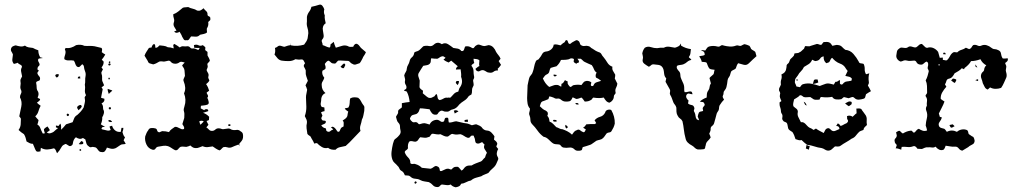

<svg xmlns="http://www.w3.org/2000/svg" viewBox="-20 -644 4336 817"><path d="M304 -452Q313 -454 322 -453.5Q331 -453 339 -449Q350 -448 361 -448.5Q372 -449 383 -447Q391 -445 397.5 -443.5Q404 -442 412 -440Q415 -436 414.5 -431.5Q414 -427 413 -422Q417 -419 420.5 -416.5Q424 -414 428 -412Q425 -406 421 -400.5Q417 -395 413 -390Q415 -388 417 -386Q419 -384 421 -382Q422 -369 412 -357Q416 -351 418 -349Q416 -344 413 -339.5Q410 -335 412 -330Q415 -322 414.5 -314.5Q414 -307 415 -300Q417 -295 419 -290.5Q421 -286 423 -281Q420 -278 417 -276Q414 -274 412 -272Q414 -269 416 -266.5Q418 -264 416 -259Q414 -252 413 -244Q412 -236 410 -228Q413 -227 416.5 -226Q420 -225 424 -224Q427 -211 412 -204Q417 -198 418 -192Q419 -186 419 -179Q424 -171 422 -162Q420 -153 415 -145Q416 -130 409 -115Q413 -112 417.5 -109.5Q422 -107 427 -105Q423 -104 418.5 -103.5Q414 -103 412 -98Q412 -94 415 -93.5Q418 -93 422 -92Q429 -90 436.5 -88.5Q444 -87 451 -91Q449 -95 448.5 -98Q448 -101 446 -105Q448 -107 451.5 -107.5Q455 -108 457 -109Q460 -97 470 -89Q480 -81 494 -83Q495 -88 495.5 -92Q496 -96 497 -100H505Q505 -95 504 -91Q503 -87 501 -82Q503 -76 505 -70Q507 -64 512 -60Q510 -57 509 -53.5Q508 -50 506 -47Q508 -44 510.5 -40Q513 -36 515 -32Q509 -30 502.5 -30Q496 -30 491 -26Q483 -21 477 -16.5Q471 -12 463 -11Q456 -10 449 -12Q442 -14 435 -16Q432 -8 427 -1.5Q422 5 412 3Q406 3 402.5 0Q399 -3 396 -7.5Q393 -12 389.5 -15Q386 -18 380 -18Q375 -20 369 -18Q363 -16 358 -21Q350 -26 347.5 -34.5Q345 -43 343 -51Q340 -53 337.5 -54Q335 -55 333 -57Q325 -52 317.5 -53.5Q310 -55 303 -60Q297 -55 294 -48.5Q291 -42 290 -34Q290 -28 283.5 -24Q277 -20 271 -25Q267 -27 263 -30Q259 -33 254 -29Q246 -26 242 -18.5Q238 -11 233 -4Q231 -1 228 2Q225 5 223 8Q220 3 218 -3Q216 -9 210 -13Q196 -9 182 -8Q168 -7 154 -15Q153 -12 153 -8Q153 -4 152 0Q147 1 142.5 1.5Q138 2 134 -1Q129 -9 126.5 -16.5Q124 -24 120 -32Q112 -32 106 -35Q100 -38 93 -42Q91 -50 89 -57.5Q87 -65 82 -73Q69 -81 59 -91Q67 -102 68 -114.5Q69 -127 69 -139Q67 -142 65.5 -144.5Q64 -147 62 -149Q66 -169 70.5 -190Q75 -211 65 -230Q65 -238 69 -245Q73 -252 70 -260Q65 -269 67 -279Q69 -289 67 -299Q66 -304 69 -309Q72 -314 74 -319Q72 -329 70 -339Q68 -349 73 -358Q74 -362 72 -364.5Q70 -367 67 -368.5Q64 -370 60.5 -372Q57 -374 56 -377Q51 -375 47 -374Q43 -373 39 -372Q31 -382 32.5 -392Q34 -402 35 -412Q33 -418 29 -424Q25 -430 27 -437Q29 -444 35 -447Q41 -450 47 -451Q56 -448 66.5 -446.5Q77 -445 86 -450Q93 -444 102 -442.5Q111 -441 120 -440Q125 -437 131 -434.5Q137 -432 143 -430Q143 -415 150 -402Q152 -399 155.5 -399Q159 -399 162 -397Q158 -396 153.5 -396Q149 -396 144 -394Q141 -390 142 -386Q143 -382 145.5 -378Q148 -374 148.5 -370Q149 -366 145 -363Q140 -359 139.5 -352Q139 -345 146 -344Q144 -341 141.5 -338.5Q139 -336 139 -332Q141 -325 146.5 -319.5Q152 -314 150 -306Q150 -303 147.5 -301.5Q145 -300 141.5 -299Q138 -298 135.5 -296Q133 -294 134 -290Q136 -281 136 -271.5Q136 -262 142 -254Q147 -243 140 -229Q142 -226 147 -224.5Q152 -223 150 -218Q146 -214 143 -211.5Q140 -209 137 -207Q144 -200 153 -194Q147 -183 143.5 -170.5Q140 -158 130 -149Q134 -144 137 -140.5Q140 -137 144 -133Q143 -128 142 -123.5Q141 -119 139 -114Q148 -109 151.5 -99Q155 -89 160 -80Q161 -75 165 -76Q169 -77 171 -77Q170 -81 168.5 -85Q167 -89 167 -94Q170 -98 173.5 -100.5Q177 -103 182 -106Q185 -101 187.5 -98Q190 -95 192 -90Q189 -87 186 -85Q183 -83 179 -81Q186 -75 194 -77Q202 -79 208 -83Q213 -88 217.5 -91.5Q222 -95 227 -99L218 -102V-110Q220 -109 223 -109Q226 -109 229 -108Q233 -114 237 -118Q240 -112 240 -105.5Q240 -99 240 -92Q251 -102 261 -115Q268 -117 275 -119.5Q282 -122 289 -124Q292 -133 296 -141.5Q300 -150 309 -155Q317 -162 324 -170Q331 -178 336 -187Q338 -197 340.5 -206Q343 -215 341 -224Q339 -229 341.5 -232.5Q344 -236 346 -239Q340 -250 341.5 -261.5Q343 -273 341 -284Q343 -293 342.5 -301.5Q342 -310 344 -320Q346 -331 342 -340.5Q338 -350 337 -361Q337 -364 334.5 -366.5Q332 -369 330 -371Q325 -366 320 -361Q315 -356 307 -361Q302 -366 300 -373.5Q298 -381 294 -386Q284 -388 273.5 -387Q263 -386 254 -392Q253 -397 254.5 -402Q256 -407 257.5 -412.5Q259 -418 259 -423Q259 -428 256 -433Q257 -434 259 -440Q271 -438 282.5 -441.5Q294 -445 304 -452ZM444 -382Q451 -385 449 -377Q445 -375 443.5 -376.5Q442 -378 444 -382ZM442 -372Q444 -376 448.5 -373.5Q453 -371 449 -367Q447 -364 443 -366Q439 -368 442 -372ZM215 -322Q216 -327 220.5 -328Q225 -329 230 -328Q231 -317 221 -314Q216 -319 215 -322ZM312 -317Q314 -318 316.5 -318Q319 -318 321 -319Q321 -317 321 -314.5Q321 -312 322 -310H311Q311 -312 311.5 -314Q312 -316 312 -317ZM442 -313Q449 -315 447 -307Q439 -304 442 -313ZM438 -266Q443 -264 448 -262.5Q453 -261 458 -259Q455 -255 451 -252Q447 -249 443 -244Q441 -249 439.5 -254.5Q438 -260 438 -266ZM309 -190Q313 -195 319.5 -197Q326 -199 328 -191Q326 -186 322 -182Q318 -178 314 -175Q312 -179 309.5 -182.5Q307 -186 309 -190ZM445 -187Q448 -190 451 -186.5Q454 -183 450 -179Q446 -177 443.5 -181Q441 -185 445 -187ZM265 -159Q268 -162 272 -158.5Q276 -155 272 -152Q269 -148 265.5 -151.5Q262 -155 265 -159ZM440 -130Q445 -135 450 -132.5Q455 -130 457 -125Q445 -123 440 -130ZM315 -31Q321 -39 326 -44Q328 -43 330 -42Q332 -41 334 -40V-32Q325 -28 315 -31ZM319 -9Q327 -11 325 -3Q316 0 319 -9Z M758 -611Q763 -613 769.5 -613Q776 -613 781 -614Q790 -609 800 -607Q810 -605 819 -599Q827 -597 833.5 -600Q840 -603 846 -609Q851 -602 857 -597Q863 -592 863 -584Q862 -577 869 -574.5Q876 -572 875 -564Q876 -559 872 -556Q868 -553 866 -550Q868 -537 863 -528Q859 -523 860 -517.5Q861 -512 861 -506Q855 -501 847 -499.5Q839 -498 831 -496Q824 -488 814 -488Q804 -488 793 -489Q789 -484 785 -477.5Q781 -471 773 -473Q765 -471 761.5 -477Q758 -483 755 -488Q753 -494 750 -499Q747 -504 744 -509Q739 -505 732.5 -504.5Q726 -504 721 -510Q727 -512 731 -514Q727 -521 722 -529Q717 -537 719 -546Q723 -556 720 -565Q717 -574 717 -583Q730 -588 739 -595.5Q748 -603 758 -611ZM625 -442Q626 -448 630 -453Q634 -458 639 -455Q641 -451 641 -441Q647 -440 651 -443.5Q655 -447 659 -451Q667 -450 676.5 -449Q686 -448 694 -443Q706 -443 719 -438Q719 -443 717.5 -448.5Q716 -454 722 -457Q735 -450 745 -442Q752 -448 760 -447Q768 -446 776 -447Q784 -448 789 -442Q794 -436 802 -438Q808 -438 813.5 -435.5Q819 -433 824 -431L830 -440Q824 -440 817.5 -440Q811 -440 806 -441Q806 -444 806 -447Q806 -450 805 -452Q816 -456 824.5 -451.5Q833 -447 843 -452Q845 -450 848.5 -447.5Q852 -445 854 -442Q854 -439 853.5 -436.5Q853 -434 853 -431Q855 -429 858 -427Q861 -425 863 -423V-408Q866 -403 869 -397Q872 -391 873 -386Q871 -381 866 -377Q861 -373 863 -367Q865 -361 863 -356Q861 -351 859 -346Q861 -340 865 -333.5Q869 -327 867 -320Q865 -315 867 -310.5Q869 -306 871 -302Q869 -297 865 -293Q861 -289 857 -286Q862 -279 865 -272Q868 -265 870 -258Q868 -256 864.5 -254Q861 -252 859 -249Q862 -244 864.5 -238.5Q867 -233 862 -228Q866 -221 868 -210.5Q870 -200 860 -198Q854 -196 847.5 -195.5Q841 -195 835 -194Q835 -192 834.5 -189Q834 -186 834 -183Q838 -181 841.5 -179Q845 -177 849 -175Q852 -180 859.5 -179.5Q867 -179 866 -171Q860 -169 855 -167.5Q850 -166 844 -164Q859 -159 870 -147Q870 -144 869.5 -140Q869 -136 869 -133Q867 -132 864 -131Q861 -130 859 -129Q861 -124 863 -120.5Q865 -117 867 -113Q865 -110 862.5 -107.5Q860 -105 858 -102Q864 -98 869 -92.5Q874 -87 882 -87Q890 -87 896 -92.5Q902 -98 910 -98Q917 -98 922.5 -95.5Q928 -93 935 -95Q943 -96 950 -97Q957 -98 964 -93Q974 -89 985 -91Q996 -93 1004 -85Q1012 -81 1013.5 -73.5Q1015 -66 1014 -58Q1013 -50 1008 -44Q1003 -38 998 -32Q998 -30 998.5 -27.5Q999 -25 999 -23Q997 -25 995 -29Q978 -23 965 -17Q956 -14 947.5 -17Q939 -20 931 -18Q926 -15 922.5 -10.5Q919 -6 914 -4Q906 -7 899 -11.5Q892 -16 885 -21Q874 -19 863.5 -18Q853 -17 842 -22Q835 -20 827.5 -16.5Q820 -13 811 -14Q805 -14 799.5 -17.5Q794 -21 790 -25Q786 -23 782 -21.5Q778 -20 773 -19Q766 -19 760.5 -20Q755 -21 748 -19Q743 -16 738 -9.5Q733 -3 725 -5Q717 -9 710 -14Q703 -19 695 -22Q685 -25 675 -23.5Q665 -22 654 -20Q646 -19 642 -12Q638 -5 629 -7Q611 -12 603 -29.5Q595 -47 598 -64Q603 -80 611 -90Q614 -98 623 -99Q632 -100 639 -98Q647 -97 648.5 -89.5Q650 -82 658 -81Q666 -85 670 -86Q678 -86 685 -85Q692 -84 699 -82Q704 -90 710.5 -94.5Q717 -99 724 -104Q729 -105 734 -103Q739 -101 743.5 -98.5Q748 -96 752.5 -94.5Q757 -93 763 -95Q765 -101 762 -106Q759 -111 756 -116Q758 -123 760 -129Q762 -135 764 -142Q764 -149 764.5 -156Q765 -163 763 -169Q761 -175 762 -180.5Q763 -186 765 -192Q774 -219 763 -247Q769 -259 768 -272Q767 -285 762 -297Q759 -304 762 -309.5Q765 -315 767 -321Q766 -327 766 -333.5Q766 -340 765 -345Q764 -352 760.5 -356.5Q757 -361 755 -366Q758 -369 760.5 -372Q763 -375 766 -378Q760 -380 753.5 -381Q747 -382 741 -377Q733 -372 722.5 -373Q712 -374 706 -382Q701 -387 695.5 -385.5Q690 -384 684 -383Q678 -381 671.5 -382.5Q665 -384 658 -382Q651 -378 645.5 -375Q640 -372 632 -370Q625 -372 618 -374Q611 -376 609 -384Q603 -395 595 -407Q598 -416 603 -423.5Q608 -431 613 -439Q615 -441 618 -441Q621 -441 625 -442ZM828 -128Q830 -119 833 -113L847 -127Q840 -133 828 -128ZM952 -114Q954 -116 958 -115Q962 -114 961 -111Q959 -106 953.5 -108.5Q948 -111 952 -114Z M1305 -615Q1313 -617 1322 -619Q1331 -621 1339 -624Q1347 -626 1352.5 -618.5Q1358 -611 1360 -604Q1358 -598 1358.5 -591Q1359 -584 1362 -579Q1361 -570 1362.5 -561.5Q1364 -553 1366 -545Q1358 -540 1355 -531.5Q1352 -523 1354 -515Q1355 -506 1357 -495.5Q1359 -485 1352 -477Q1347 -472 1350 -465Q1353 -458 1353 -452Q1360 -450 1366 -447Q1372 -444 1380 -442Q1385 -441 1385.5 -446.5Q1386 -452 1387 -456Q1391 -458 1394 -461Q1397 -464 1400 -466Q1402 -459 1404 -453Q1406 -447 1409 -441Q1421 -444 1434 -448.5Q1447 -453 1460 -448Q1465 -444 1471.5 -444.5Q1478 -445 1483 -445Q1485 -451 1489.5 -455Q1494 -459 1500 -457Q1507 -453 1511 -446.5Q1515 -440 1522 -435Q1526 -432 1529.5 -428.5Q1533 -425 1537 -422Q1534 -414 1529.5 -408Q1525 -402 1522 -394Q1519 -389 1516.5 -384Q1514 -379 1510 -375Q1502 -373 1495 -370Q1488 -367 1480 -372Q1474 -374 1469 -380Q1464 -386 1457 -385Q1447 -385 1437.5 -386Q1428 -387 1419 -386Q1414 -382 1410.5 -377Q1407 -372 1399 -374Q1392 -374 1387.5 -379Q1383 -384 1377 -386Q1372 -384 1368.5 -380Q1365 -376 1362 -372Q1364 -367 1365 -362Q1366 -357 1365 -352Q1363 -349 1359 -347Q1355 -345 1352 -343Q1348 -328 1360 -313Q1357 -304 1352.5 -297Q1348 -290 1349 -281Q1349 -261 1365 -248Q1357 -245 1352.5 -238.5Q1348 -232 1347 -224Q1347 -215 1345 -206Q1343 -197 1349 -189Q1351 -188 1354 -188Q1357 -188 1360 -187Q1361 -182 1361 -171Q1353 -170 1346 -166Q1348 -162 1352 -152Q1350 -148 1348 -144Q1346 -140 1349 -136Q1351 -131 1356.5 -131Q1362 -131 1366 -129Q1368 -120 1360.5 -117Q1353 -114 1347 -111Q1353 -100 1366 -98Q1368 -94 1368 -90.5Q1368 -87 1372 -85Q1380 -81 1385.5 -86Q1391 -91 1398 -93Q1396 -96 1393.5 -98Q1391 -100 1388 -102Q1394 -106 1398 -104Q1402 -102 1405.5 -98.5Q1409 -95 1412 -90Q1415 -85 1418 -83Q1424 -83 1425.5 -87Q1427 -91 1429 -95Q1431 -100 1434.5 -102Q1438 -104 1442 -106Q1442 -113 1442.5 -119.5Q1443 -126 1438 -131Q1444 -135 1449.5 -139Q1455 -143 1458 -150Q1459 -155 1459.5 -159.5Q1460 -164 1462 -169Q1458 -172 1453.5 -175Q1449 -178 1447 -183Q1451 -184 1455.5 -184.5Q1460 -185 1463 -187Q1468 -196 1468 -206Q1468 -216 1470 -225Q1478 -230 1487 -230Q1496 -230 1504 -228Q1512 -222 1516 -213.5Q1520 -205 1526 -197Q1531 -192 1530.5 -185.5Q1530 -179 1530 -172Q1528 -164 1526.5 -154Q1525 -144 1520 -135Q1518 -123 1514 -111Q1510 -99 1514 -87Q1498 -71 1483 -54.5Q1468 -38 1451 -23Q1440 -20 1428 -18Q1416 -16 1408 -7Q1388 -5 1376 -15Q1362 -11 1349.5 -18.5Q1337 -26 1329 -35Q1323 -35 1317 -33Q1315 -39 1311.5 -45Q1308 -51 1305 -56Q1303 -63 1297.5 -66Q1292 -69 1288 -74Q1286 -86 1284.5 -98Q1283 -110 1286 -121Q1287 -129 1284 -135.5Q1281 -142 1277 -150Q1284 -170 1283.5 -190Q1283 -210 1282 -230Q1282 -238 1284 -246Q1286 -254 1287 -262Q1286 -267 1284 -271.5Q1282 -276 1280 -281Q1282 -286 1285 -290.5Q1288 -295 1290 -300Q1287 -310 1283.5 -319Q1280 -328 1281 -339Q1282 -345 1278.5 -350.5Q1275 -356 1273 -361Q1272 -366 1274 -369Q1276 -372 1278 -375Q1275 -380 1272 -386Q1269 -392 1261 -391Q1255 -390 1249 -390.5Q1243 -391 1237 -392Q1224 -384 1208.5 -384Q1193 -384 1179 -386Q1168 -388 1161 -396Q1154 -404 1148 -412Q1153 -424 1150 -440Q1157 -442 1162 -446.5Q1167 -451 1175 -449Q1179 -448 1183 -446.5Q1187 -445 1191 -445Q1196 -447 1202.5 -449Q1209 -451 1217 -452Q1216 -455 1216 -461Q1218 -453 1218 -451Q1232 -448 1246 -449Q1260 -450 1274 -454Q1279 -461 1283 -467Q1287 -473 1289 -481Q1290 -486 1290.5 -492Q1291 -498 1292 -503Q1292 -515 1288 -527Q1284 -539 1286 -552V-572Q1288 -584 1295.5 -594Q1303 -604 1305 -615ZM1429 -360Q1433 -364 1436 -367.5Q1439 -371 1444 -374Q1451 -371 1448.5 -365Q1446 -359 1443 -354Q1438 -353 1434.5 -355.5Q1431 -358 1429 -360Z M1806 -448Q1818 -446 1826.5 -454.5Q1835 -463 1847 -462Q1851 -461 1854 -459.5Q1857 -458 1860 -456Q1874 -464 1886.5 -456Q1899 -448 1909 -440Q1919 -439 1928 -437Q1937 -435 1943 -427Q1952 -425 1954.5 -433Q1957 -441 1959 -446Q1973 -450 1987 -441Q1994 -436 1998 -442.5Q2002 -449 2007 -451Q2014 -456 2021 -453.5Q2028 -451 2034 -449Q2041 -447 2047 -449Q2053 -451 2059 -452Q2071 -451 2079 -442.5Q2087 -434 2091 -423Q2096 -415 2101.5 -408.5Q2107 -402 2110 -394Q2108 -392 2106 -389Q2104 -386 2102 -384Q2107 -377 2112 -368Q2109 -364 2105.5 -359.5Q2102 -355 2098 -352Q2098 -350 2098.5 -348Q2099 -346 2099 -344Q2088 -345 2080.5 -339Q2073 -333 2062 -335Q2055 -335 2049.5 -339Q2044 -343 2038 -345Q2030 -347 2022 -342Q2014 -337 2006 -345Q2005 -346 2004.5 -348Q2004 -350 2003 -351Q2007 -354 2011 -357.5Q2015 -361 2020 -363Q2018 -369 2019 -375Q2020 -381 2020 -387Q2015 -392 2008 -392.5Q2001 -393 1995 -394Q1995 -385 1998 -376Q1993 -373 1988.5 -369Q1984 -365 1989 -360Q1995 -351 1995 -340.5Q1995 -330 1997 -320Q1999 -314 1995.5 -308Q1992 -302 1994 -296Q1995 -291 1995.5 -285Q1996 -279 1992 -274Q1988 -267 1988.5 -258.5Q1989 -250 1986 -242Q1983 -240 1979 -238Q1975 -236 1973 -233Q1966 -222 1954.5 -215Q1943 -208 1934 -199Q1929 -192 1922.5 -186.5Q1916 -181 1908 -179Q1900 -178 1894 -173Q1888 -168 1879 -169Q1873 -168 1866 -171.5Q1859 -175 1853 -171Q1847 -168 1844 -162Q1841 -156 1835 -156Q1824 -155 1817.5 -163Q1811 -171 1808 -179Q1797 -180 1787.5 -181.5Q1778 -183 1767 -183Q1765 -176 1762 -169.5Q1759 -163 1752 -159Q1745 -157 1737.5 -155Q1730 -153 1727 -145Q1723 -141 1725.5 -136Q1728 -131 1732 -128Q1737 -122 1745 -124Q1753 -126 1759 -119Q1762 -114 1767.5 -116Q1773 -118 1778 -119Q1786 -121 1793 -118.5Q1800 -116 1808 -114Q1813 -125 1822.5 -130Q1832 -135 1843 -134Q1849 -132 1854 -128Q1859 -124 1866 -126Q1869 -127 1870 -129.5Q1871 -132 1871.5 -135Q1872 -138 1873.5 -140.5Q1875 -143 1879 -143Q1888 -145 1888 -136.5Q1888 -128 1890 -123Q1898 -122 1905.5 -124.5Q1913 -127 1921 -128Q1932 -126 1943 -123Q1954 -120 1965 -119Q1971 -118 1977 -115.5Q1983 -113 1988 -111Q1993 -112 1997.5 -113.5Q2002 -115 2007 -115Q2015 -112 2022 -108.5Q2029 -105 2034 -97Q2042 -89 2052.5 -88.5Q2063 -88 2071 -80Q2078 -73 2084 -64Q2083 -60 2083 -57Q2083 -54 2082 -50Q2085 -47 2089 -44Q2093 -41 2095 -36Q2097 -32 2095 -28.5Q2093 -25 2092 -20Q2096 -16 2100 -10Q2095 -2 2094 7Q2093 16 2098 24Q2102 31 2099 36.5Q2096 42 2094 48Q2089 62 2077.5 71.5Q2066 81 2058 92Q2050 96 2042.5 98.5Q2035 101 2028 106Q2017 109 2005 112.5Q1993 116 1984 124Q1973 126 1963 131.5Q1953 137 1942 138Q1939 146 1932.5 149Q1926 152 1919 153Q1905 150 1898 141Q1889 145 1879.5 143.5Q1870 142 1860 141Q1855 143 1851.5 147.5Q1848 152 1841 152Q1829 152 1822 144Q1815 136 1805 131Q1796 129 1786.5 128Q1777 127 1768 122Q1759 117 1747 116.5Q1735 116 1727 108Q1722 103 1715.5 103Q1709 103 1703 102Q1701 97 1698 92Q1695 87 1690 84Q1682 80 1679.5 73Q1677 66 1671 61Q1666 55 1659.5 49.5Q1653 44 1650 36Q1644 20 1646 2.5Q1648 -15 1652 -32Q1654 -38 1656 -44.5Q1658 -51 1665 -55Q1673 -61 1680 -70Q1687 -79 1684 -90Q1682 -98 1682 -106.5Q1682 -115 1675 -122Q1670 -127 1668.5 -134Q1667 -141 1665 -147Q1667 -151 1668.5 -153.5Q1670 -156 1672 -159Q1675 -163 1674 -168Q1673 -173 1677 -177Q1680 -179 1683 -181.5Q1686 -184 1690 -187V-205Q1698 -207 1706.5 -208Q1715 -209 1723 -210Q1721 -235 1711 -254Q1708 -256 1704.5 -256.5Q1701 -257 1699 -259Q1701 -262 1704.5 -263.5Q1708 -265 1709 -268Q1711 -276 1706.5 -283Q1702 -290 1703 -298Q1705 -304 1703 -310.5Q1701 -317 1700 -323Q1702 -331 1706.5 -337.5Q1711 -344 1711 -352Q1712 -361 1716.5 -368Q1721 -375 1723 -384Q1725 -394 1732.5 -400Q1740 -406 1742 -416Q1742 -421 1745.5 -422.5Q1749 -424 1752 -425Q1761 -427 1768 -434Q1775 -441 1781 -447Q1793 -451 1806 -448ZM1841 -394Q1834 -394 1828 -394.5Q1822 -395 1815 -396Q1813 -390 1813 -383.5Q1813 -377 1808 -372Q1802 -367 1795.5 -366.5Q1789 -366 1781 -364Q1776 -356 1771 -348.5Q1766 -341 1761 -332Q1758 -324 1761 -316.5Q1764 -309 1766 -301Q1766 -293 1765.5 -287Q1765 -281 1765 -273Q1767 -268 1771 -264.5Q1775 -261 1780 -258Q1780 -255 1779.5 -252.5Q1779 -250 1779 -247Q1784 -243 1788 -239.5Q1792 -236 1797 -232Q1809 -222 1824 -232Q1829 -233 1831 -237.5Q1833 -242 1838 -244Q1841 -238 1842 -229.5Q1843 -221 1851 -218Q1860 -220 1868 -225Q1876 -230 1886 -228Q1889 -230 1892.5 -228.5Q1896 -227 1899 -231Q1905 -238 1912 -245Q1919 -252 1930 -254Q1932 -259 1933 -263.5Q1934 -268 1937 -272Q1952 -292 1942 -317Q1943 -325 1942 -333Q1941 -341 1940 -349Q1935 -349 1930 -348.5Q1925 -348 1920 -348Q1920 -356 1928 -362Q1921 -368 1914 -374Q1907 -380 1900 -386Q1897 -384 1894.5 -382Q1892 -380 1889 -378Q1884 -380 1878 -383Q1872 -386 1867 -391Q1869 -392 1871.5 -394Q1874 -396 1876 -398Q1873 -400 1869 -403Q1865 -406 1860 -404Q1855 -403 1850.5 -399.5Q1846 -396 1841 -394ZM1804 -61Q1795 -57 1786 -58Q1777 -59 1768 -60Q1763 -55 1759.5 -49Q1756 -43 1748 -41Q1742 -41 1735 -43Q1728 -45 1722 -42Q1714 -32 1716 -13Q1714 -8 1708.5 -5Q1703 -2 1702 3Q1706 16 1716.5 26Q1727 36 1726 50Q1730 55 1737.5 53.5Q1745 52 1750 55Q1764 59 1775 70Q1785 71 1793.5 72Q1802 73 1812 74Q1819 72 1823.5 68Q1828 64 1835 62Q1844 64 1848 69Q1850 72 1850.5 75.5Q1851 79 1852 83Q1856 85 1859.5 83.5Q1863 82 1867 80Q1872 78 1877 75.5Q1882 73 1889 74Q1893 76 1897.5 77Q1902 78 1905 73Q1913 65 1921 66Q1929 64 1934 70.5Q1939 77 1944 82Q1950 79 1953.5 73.5Q1957 68 1963 64Q1968 61 1974.5 60.5Q1981 60 1987 60Q1995 55 2004 51.5Q2013 48 2021 45Q2029 43 2033.5 37Q2038 31 2044 26Q2047 14 2052 6Q2047 -2 2042 -10Q2037 -18 2042 -29Q2038 -31 2035.5 -35.5Q2033 -40 2028 -38Q2014 -29 2005 -36Q2002 -41 2001.5 -47Q2001 -53 1999 -58Q1997 -60 1996.5 -64Q1996 -68 1991 -67Q1985 -68 1981 -62Q1977 -56 1969 -58Q1961 -61 1954 -66Q1947 -71 1939 -73Q1932 -72 1925 -71.5Q1918 -71 1910 -73Q1903 -76 1897 -71Q1891 -66 1886 -63Q1877 -62 1869.5 -65.5Q1862 -69 1854 -73Q1846 -71 1838 -72.5Q1830 -74 1822 -75Q1818 -75 1816 -73Q1814 -71 1812.5 -68.5Q1811 -66 1809 -63.5Q1807 -61 1804 -61ZM1921 -297Q1923 -300 1926 -299.5Q1929 -299 1933 -299Q1933 -289 1927 -282Q1925 -285 1921.5 -288.5Q1918 -292 1921 -297ZM1911 -173Q1922 -178 1931 -170Q1926 -168 1922.5 -165.5Q1919 -163 1915 -161Q1914 -165 1913 -167.5Q1912 -170 1911 -173ZM1956 -131Q1959 -134 1963 -134.5Q1967 -135 1971 -135V-125Q1967 -126 1961.5 -125.5Q1956 -125 1956 -131ZM1746 129Q1749 126 1752 130Q1755 134 1750 136Q1747 140 1744.5 135.5Q1742 131 1746 129Z M2381 -463Q2384 -466 2386 -470.5Q2388 -475 2394 -472Q2396 -469 2397 -465Q2398 -461 2401 -458Q2406 -456 2409.5 -459.5Q2413 -463 2417 -465Q2423 -468 2429 -471.5Q2435 -475 2441 -470Q2446 -467 2447.5 -460Q2449 -453 2454 -451Q2461 -447 2468.5 -448.5Q2476 -450 2483 -448Q2489 -447 2492.5 -443Q2496 -439 2501 -437Q2508 -432 2514 -428.5Q2520 -425 2528 -422Q2536 -420 2539.5 -413Q2543 -406 2548 -401Q2557 -390 2564.5 -377.5Q2572 -365 2586 -360Q2584 -349 2589 -341.5Q2594 -334 2598 -326Q2598 -322 2597.5 -318.5Q2597 -315 2596 -310Q2598 -305 2601.5 -299Q2605 -293 2607 -288Q2606 -279 2601.5 -270.5Q2597 -262 2599 -253Q2601 -247 2596.5 -243Q2592 -239 2592 -233Q2592 -225 2586.5 -217.5Q2581 -210 2573 -207Q2564 -209 2558.5 -215.5Q2553 -222 2549 -229Q2532 -225 2510 -228Q2505 -230 2502 -226.5Q2499 -223 2497 -220Q2484 -211 2468 -212Q2465 -216 2462 -220.5Q2459 -225 2454 -229Q2449 -227 2443 -225Q2437 -223 2432 -223Q2428 -225 2424.5 -226.5Q2421 -228 2417 -230Q2414 -225 2411.5 -220Q2409 -215 2403 -213Q2393 -211 2384 -212Q2375 -213 2367 -220Q2360 -226 2352 -224.5Q2344 -223 2337 -228Q2328 -232 2318 -234Q2316 -231 2315.5 -228Q2315 -225 2313 -222Q2306 -219 2299.5 -216.5Q2293 -214 2287 -212Q2282 -209 2280.5 -203Q2279 -197 2277 -192Q2283 -186 2289 -181Q2295 -176 2303 -173Q2316 -165 2309 -151Q2314 -146 2316 -139.5Q2318 -133 2318 -127Q2328 -123 2334 -116.5Q2340 -110 2347 -103Q2354 -101 2360 -97.5Q2366 -94 2374 -94Q2385 -90 2395.5 -84.5Q2406 -79 2414 -71Q2418 -77 2422.5 -82.5Q2427 -88 2434 -90Q2442 -95 2448 -90Q2454 -85 2461 -82Q2466 -80 2468.5 -84.5Q2471 -89 2473 -93Q2466 -97 2461 -101Q2466 -103 2469 -107Q2472 -111 2475 -115Q2483 -116 2492 -116Q2501 -116 2511 -116Q2513 -118 2517 -120Q2515 -124 2513.5 -126.5Q2512 -129 2510 -132Q2519 -143 2533.5 -147Q2548 -151 2555 -165Q2557 -174 2565.5 -176.5Q2574 -179 2581 -176Q2597 -148 2596 -118Q2594 -109 2590.5 -101.5Q2587 -94 2582 -86Q2579 -81 2572.5 -80.5Q2566 -80 2561 -76Q2556 -69 2551.5 -62.5Q2547 -56 2540 -52Q2533 -49 2525 -47.5Q2517 -46 2512 -41Q2507 -38 2502 -34Q2497 -30 2492 -28Q2484 -25 2475.5 -22.5Q2467 -20 2460 -18Q2458 -15 2457.5 -10.5Q2457 -6 2453 -4Q2446 -2 2438 -2.5Q2430 -3 2425 -8Q2415 -18 2402.5 -16Q2390 -14 2378 -16Q2373 -17 2369.5 -20.5Q2366 -24 2363 -28Q2357 -30 2350.5 -30Q2344 -30 2337 -32Q2331 -35 2326 -39.5Q2321 -44 2316 -49Q2311 -54 2305.5 -57.5Q2300 -61 2293 -62Q2278 -73 2267.5 -88Q2257 -103 2244 -116Q2237 -124 2237 -133.5Q2237 -143 2234 -151Q2230 -159 2232.5 -166.5Q2235 -174 2235 -182Q2227 -191 2225 -203Q2223 -215 2223 -227Q2224 -241 2224 -254Q2224 -267 2225 -281Q2227 -289 2228 -295.5Q2229 -302 2231 -309Q2233 -318 2239 -324Q2245 -330 2247 -338Q2251 -349 2253 -360.5Q2255 -372 2260 -383Q2262 -388 2267.5 -389.5Q2273 -391 2275 -396Q2282 -404 2287 -414Q2292 -424 2305 -425Q2316 -426 2325.5 -434Q2335 -442 2336 -454Q2344 -456 2350.5 -454.5Q2357 -453 2365 -451Q2369 -454 2372.5 -457.5Q2376 -461 2381 -463ZM2401 -392Q2393 -390 2384.5 -389.5Q2376 -389 2367 -389Q2361 -374 2348 -362Q2341 -360 2335 -358.5Q2329 -357 2323 -355Q2319 -348 2317.5 -340Q2316 -332 2308 -328Q2302 -326 2298 -321Q2294 -316 2290 -310Q2295 -299 2301 -290.5Q2307 -282 2317 -274Q2326 -277 2335 -280.5Q2344 -284 2355 -282Q2358 -280 2361.5 -278.5Q2365 -277 2368 -275Q2369 -278 2369 -287Q2375 -289 2378 -293.5Q2381 -298 2384 -303Q2387 -301 2390.5 -299.5Q2394 -298 2396 -297Q2394 -290 2397.5 -284.5Q2401 -279 2406 -274Q2411 -274 2414.5 -278Q2418 -282 2423 -282Q2440 -285 2454 -282Q2458 -287 2460.5 -290.5Q2463 -294 2467 -297Q2481 -304 2496 -294Q2496 -290 2494.5 -285.5Q2493 -281 2497 -278Q2505 -276 2507 -284Q2511 -292 2520.5 -294.5Q2530 -297 2538 -300Q2526 -310 2516 -314Q2512 -325 2519 -335Q2511 -340 2507.5 -349.5Q2504 -359 2498 -367Q2491 -370 2484 -373Q2477 -376 2469 -380Q2464 -382 2460 -386.5Q2456 -391 2451 -394H2437Q2439 -392 2440.5 -389Q2442 -386 2444 -384Q2443 -382 2442.5 -380Q2442 -378 2441 -376Q2432 -378 2433 -371Q2431 -374 2426 -376.5Q2421 -379 2421 -384Q2422 -386 2422 -388.5Q2422 -391 2422 -393Q2411 -399 2401 -392ZM2336 -327Q2339 -326 2342.5 -326Q2346 -326 2349 -325Q2348 -319 2341 -319Q2334 -319 2336 -327ZM2428 -205Q2432 -206 2437 -205.5Q2442 -205 2442 -199Q2437 -199 2433.5 -199.5Q2430 -200 2428 -205ZM2333 -131Q2335 -135 2339 -134Q2343 -133 2348 -133V-126Q2343 -127 2339 -126.5Q2335 -126 2333 -131ZM2387 -113Q2390 -111 2392.5 -108Q2395 -105 2397 -103Q2393 -99 2390 -97Q2387 -100 2385.5 -104.5Q2384 -109 2387 -113Z M2852 -441Q2860 -443 2867 -447Q2874 -451 2877 -459Q2878 -457 2878 -454.5Q2878 -452 2878 -450Q2897 -438 2920 -435Q2919 -427 2918 -418Q2917 -409 2911 -401Q2913 -398 2916.5 -395.5Q2920 -393 2922 -389Q2911 -387 2904 -380.5Q2897 -374 2887 -370Q2880 -368 2873.5 -367.5Q2867 -367 2861 -364Q2858 -357 2861.5 -351Q2865 -345 2870 -340Q2875 -334 2875 -325Q2875 -316 2879 -308Q2881 -302 2884.5 -295.5Q2888 -289 2890 -282Q2892 -274 2891.5 -266.5Q2891 -259 2893 -252Q2900 -251 2906 -253Q2912 -255 2919 -255Q2924 -254 2924.5 -251Q2925 -248 2927 -243Q2921 -243 2913.5 -245.5Q2906 -248 2901 -240Q2898 -233 2901.5 -226.5Q2905 -220 2910 -216Q2909 -212 2908.5 -209Q2908 -206 2908 -203Q2915 -198 2923 -197Q2931 -196 2934 -187Q2936 -182 2933.5 -177Q2931 -172 2935 -167Q2939 -159 2939.5 -151Q2940 -143 2945 -136Q2947 -135 2950 -134Q2953 -133 2955 -132Q2953 -137 2952 -140.5Q2951 -144 2949 -148Q2950 -156 2954 -165Q2957 -169 2962 -169.5Q2967 -170 2972 -172Q2971 -175 2971 -177.5Q2971 -180 2970 -184Q2972 -189 2976.5 -193.5Q2981 -198 2976 -205Q2974 -210 2968.5 -210Q2963 -210 2958 -212Q2970 -223 2987 -229Q2987 -237 2988 -245Q2989 -253 2994 -259Q2999 -266 2999.5 -274Q3000 -282 3005 -289Q3003 -295 3002 -300.5Q3001 -306 2999 -312Q3003 -317 3007 -320Q3011 -323 3016 -328Q3018 -332 3018.5 -337Q3019 -342 3021 -347Q3015 -348 3009.5 -348.5Q3004 -349 2999 -352Q2994 -358 2992 -364Q2990 -370 2987 -377Q2983 -380 2977 -380Q2971 -380 2966 -381Q2965 -387 2962 -393Q2959 -399 2955 -404Q2960 -406 2965.5 -406.5Q2971 -407 2976 -409Q2980 -411 2978.5 -415Q2977 -419 2976 -423Q2973 -425 2969.5 -427Q2966 -429 2962 -431Q2967 -431 2971.5 -430.5Q2976 -430 2981 -429Q2985 -434 2988 -439Q2991 -444 2997 -446Q3014 -451 3033 -446Q3040 -444 3046 -449Q3052 -454 3060 -450Q3072 -447 3085.5 -446Q3099 -445 3112 -450Q3117 -452 3122.5 -450Q3128 -448 3133 -449Q3137 -451 3140.5 -453Q3144 -455 3147 -456Q3154 -455 3159 -453Q3164 -451 3169 -449Q3173 -444 3176 -436Q3180 -432 3185 -429.5Q3190 -427 3194 -423Q3196 -418 3196.5 -414Q3197 -410 3199 -405Q3191 -398 3183 -390.5Q3175 -383 3167 -375Q3157 -365 3144.5 -368.5Q3132 -372 3121 -375Q3117 -370 3115 -364.5Q3113 -359 3111 -353Q3107 -349 3102 -347Q3097 -345 3092 -341Q3089 -335 3087.5 -328Q3086 -321 3082 -316Q3077 -310 3076 -302.5Q3075 -295 3074 -287.5Q3073 -280 3071 -273Q3069 -266 3064 -260Q3059 -255 3059 -248.5Q3059 -242 3056 -237Q3054 -232 3056.5 -228Q3059 -224 3061 -220Q3056 -215 3052 -210Q3048 -205 3045 -200Q3040 -194 3040 -188Q3040 -182 3038 -175Q3036 -171 3033 -167Q3030 -163 3029 -158Q3027 -148 3024 -139Q3021 -130 3019 -121Q3017 -113 3010 -108Q3003 -103 3004 -94Q3004 -89 3002 -84.5Q3000 -80 2998 -75Q3000 -70 3001.5 -67Q3003 -64 3004 -59Q2999 -51 2991.5 -44Q2984 -37 2983 -26Q2981 -21 2980.5 -15.5Q2980 -10 2973 -9Q2968 -8 2961.5 -8Q2955 -8 2949 -8Q2941 -10 2936 -15.5Q2931 -21 2924 -25Q2914 -30 2906.5 -37.5Q2899 -45 2897 -56Q2892 -74 2890 -92.5Q2888 -111 2884 -128Q2880 -136 2874 -139.5Q2868 -143 2864 -151Q2859 -159 2858.5 -168Q2858 -177 2858 -186Q2856 -194 2851 -199.5Q2846 -205 2844 -212Q2841 -220 2838.5 -227Q2836 -234 2832 -240Q2829 -246 2831 -252Q2833 -258 2830 -264Q2825 -272 2821 -280Q2817 -288 2812 -296L2815 -311Q2810 -315 2808 -321.5Q2806 -328 2805.5 -335Q2805 -342 2803 -349Q2801 -356 2796 -361Q2790 -367 2780.5 -368Q2771 -369 2763 -370Q2755 -371 2750.5 -366.5Q2746 -362 2741 -360Q2732 -365 2722 -372.5Q2712 -380 2715 -392Q2717 -398 2715.5 -404.5Q2714 -411 2713 -417Q2716 -432 2724 -441Q2736 -448 2749.5 -443.5Q2763 -439 2776 -439Q2791 -442 2805 -441Q2816 -447 2828.5 -445Q2841 -443 2852 -441Z M3485 -465Q3490 -465 3496 -465.5Q3502 -466 3507 -464Q3513 -462 3516 -457.5Q3519 -453 3522 -449Q3529 -450 3535 -452Q3541 -454 3548 -452Q3557 -451 3563.5 -444Q3570 -437 3577 -432Q3598 -430 3611.5 -414.5Q3625 -399 3634 -382Q3636 -375 3643 -374.5Q3650 -374 3655 -372Q3660 -361 3659.5 -350Q3659 -339 3665 -328Q3669 -329 3672.5 -330Q3676 -331 3679 -332Q3674 -316 3677 -296Q3678 -291 3676.5 -288Q3675 -285 3673 -280Q3677 -274 3680 -268Q3683 -262 3686 -256Q3675 -250 3665 -243Q3663 -238 3662 -232Q3661 -226 3655 -224Q3646 -221 3635 -220Q3624 -219 3616 -227Q3610 -233 3604 -230.5Q3598 -228 3591 -226Q3586 -227 3581 -228.5Q3576 -230 3571 -231Q3568 -229 3565.5 -226.5Q3563 -224 3560 -222Q3550 -220 3538.5 -221Q3527 -222 3521 -232Q3501 -228 3477 -231Q3472 -232 3470.5 -228Q3469 -224 3467 -220Q3460 -220 3454.5 -219.5Q3449 -219 3443 -221Q3439 -223 3435.5 -226Q3432 -229 3428 -231Q3423 -231 3417.5 -230.5Q3412 -230 3407 -230Q3400 -230 3395.5 -234.5Q3391 -239 3384 -239Q3379 -233 3372 -229Q3365 -225 3359 -221Q3357 -213 3355.5 -205.5Q3354 -198 3356 -192Q3361 -187 3368 -182Q3375 -177 3375 -168Q3372 -155 3377.5 -145Q3383 -135 3388 -124Q3394 -125 3398.5 -123Q3403 -121 3407 -117Q3411 -113 3415 -108.5Q3419 -104 3424 -101Q3433 -98 3442 -91Q3448 -95 3452 -97Q3460 -91 3468 -87Q3476 -83 3485 -78Q3488 -83 3491 -89.5Q3494 -96 3501 -98Q3506 -100 3511 -96Q3516 -92 3520 -88Q3528 -84 3536 -88Q3544 -92 3552 -95Q3552 -108 3538 -108Q3542 -114 3545 -119Q3550 -117 3552.5 -114Q3555 -111 3557 -108Q3564 -110 3569.5 -113.5Q3575 -117 3581 -119Q3585 -121 3587.5 -125.5Q3590 -130 3587 -134Q3584 -138 3584.5 -142Q3585 -146 3584 -150Q3598 -155 3608 -147Q3613 -151 3616.5 -155Q3620 -159 3625 -162Q3625 -167 3624.5 -172Q3624 -177 3624 -182Q3629 -182 3634.5 -182.5Q3640 -183 3645 -180Q3649 -173 3654 -167Q3659 -161 3664 -153Q3669 -144 3668 -133.5Q3667 -123 3669 -112Q3664 -108 3659.5 -103Q3655 -98 3654 -91Q3649 -89 3644.5 -87.5Q3640 -86 3636 -83Q3628 -75 3621.5 -66.5Q3615 -58 3604 -54Q3593 -46 3580.5 -39Q3568 -32 3557 -24Q3552 -20 3545 -20.5Q3538 -21 3533 -21Q3526 -15 3519.5 -9Q3513 -3 3503 -3Q3495 -4 3489.5 -8Q3484 -12 3476 -14Q3460 -16 3445.5 -21Q3431 -26 3414 -28Q3402 -37 3391 -48Q3383 -46 3377.5 -48Q3372 -50 3365 -52Q3360 -70 3352 -82Q3348 -85 3343.5 -87.5Q3339 -90 3335 -95Q3333 -100 3332 -107Q3331 -114 3329 -119Q3326 -124 3320.5 -125Q3315 -126 3312 -131Q3307 -137 3309 -144Q3311 -151 3308 -158Q3303 -164 3303 -171.5Q3303 -179 3300 -187Q3298 -192 3297.5 -197Q3297 -202 3297 -208Q3299 -210 3305 -214Q3302 -221 3299.5 -227.5Q3297 -234 3299 -242Q3301 -247 3299 -251Q3297 -255 3295 -259Q3294 -267 3297.5 -272.5Q3301 -278 3303 -285Q3301 -296 3304.5 -306Q3308 -316 3305 -327Q3310 -330 3313.5 -332Q3317 -334 3320 -338Q3324 -343 3325 -349Q3326 -355 3327 -360Q3326 -368 3332 -372.5Q3338 -377 3340 -385Q3341 -390 3344.5 -393.5Q3348 -397 3351.5 -400Q3355 -403 3357.5 -406.5Q3360 -410 3360 -416Q3366 -418 3372 -418Q3378 -418 3383 -422Q3388 -424 3391 -427.5Q3394 -431 3398 -434Q3402 -436 3403 -441Q3404 -446 3407 -448Q3413 -448 3419 -447Q3425 -446 3430 -449Q3437 -451 3443 -453Q3449 -455 3456 -457Q3461 -457 3466 -454.5Q3471 -452 3476 -454Q3478 -456 3480 -459.5Q3482 -463 3485 -465ZM3455 -385Q3449 -383 3445 -385.5Q3441 -388 3436 -390Q3431 -378 3421.5 -371.5Q3412 -365 3401 -359Q3396 -348 3388 -340.5Q3380 -333 3375 -323Q3372 -318 3367.5 -313Q3363 -308 3363 -302Q3361 -294 3364 -288.5Q3367 -283 3369 -276Q3374 -275 3377 -274.5Q3380 -274 3384 -273Q3387 -277 3390 -281Q3393 -285 3398 -286Q3416 -291 3433.5 -287.5Q3451 -284 3468 -278Q3474 -280 3481 -283Q3488 -286 3495 -288Q3503 -290 3511.5 -288Q3520 -286 3528 -284Q3531 -288 3535 -296Q3540 -295 3544.5 -298Q3549 -301 3553 -304Q3555 -299 3554 -293Q3553 -287 3558 -285Q3563 -283 3566 -286.5Q3569 -290 3571 -292Q3577 -297 3584 -297.5Q3591 -298 3599 -300Q3603 -299 3603.5 -302.5Q3604 -306 3605 -309Q3600 -316 3592.5 -317.5Q3585 -319 3577 -321Q3580 -326 3582 -331.5Q3584 -337 3587 -342Q3583 -347 3580.5 -350.5Q3578 -354 3575 -359Q3567 -369 3555.5 -373Q3544 -377 3534 -385Q3527 -391 3521 -398Q3517 -396 3515 -392Q3513 -388 3511 -384Q3509 -379 3505 -378Q3501 -377 3496 -375Q3483 -386 3485 -404Q3475 -403 3470 -395Q3465 -387 3455 -385ZM3369 -306Q3376 -307 3375 -302Q3367 -299 3369 -306ZM3438 -287Q3441 -292 3442 -298Q3443 -304 3448 -306H3459Q3460 -303 3460.5 -299.5Q3461 -296 3462 -293Q3457 -291 3450.5 -289Q3444 -287 3438 -287ZM3400 -211Q3406 -209 3408.5 -204Q3411 -199 3413 -195Q3407 -196 3404.5 -201Q3402 -206 3400 -211ZM3576 -204Q3583 -208 3589.5 -211Q3596 -214 3604 -210V-201Q3601 -199 3598.5 -196.5Q3596 -194 3592 -192Q3586 -195 3576 -204ZM3409 -12 3412 -27Q3416 -25 3426 -21Q3423 -16 3422 -7Q3418 -9 3415 -10Q3412 -11 3409 -12Z M3879 -443Q3885 -447 3890 -452Q3895 -457 3903 -457Q3909 -452 3915.5 -445Q3922 -438 3931 -442Q3943 -444 3954 -438.5Q3965 -433 3972 -423Q3974 -416 3975.5 -410.5Q3977 -405 3979 -398Q3984 -399 3992 -399V-389Q3997 -389 4001.5 -387.5Q4006 -386 4010 -388Q4018 -396 4022.5 -405.5Q4027 -415 4036 -421Q4040 -423 4044 -422Q4048 -421 4053 -421Q4061 -429 4071.5 -432Q4082 -435 4090 -441Q4095 -439 4098 -437.5Q4101 -436 4104 -435Q4111 -437 4114 -442.5Q4117 -448 4121 -452Q4130 -455 4139 -450.5Q4148 -446 4156 -450Q4167 -455 4178.5 -451.5Q4190 -448 4198 -441Q4205 -435 4212 -435Q4219 -435 4227 -431Q4238 -427 4239.5 -415.5Q4241 -404 4246 -396Q4251 -394 4257 -395Q4263 -396 4268 -396Q4270 -388 4266 -383.5Q4262 -379 4257 -376Q4258 -372 4259.5 -369Q4261 -366 4262 -363Q4262 -356 4260.5 -350Q4259 -344 4261 -338Q4263 -332 4263.5 -325.5Q4264 -319 4262 -314Q4257 -303 4252 -291.5Q4247 -280 4240 -270Q4229 -266 4216.5 -266Q4204 -266 4193 -272Q4191 -270 4188 -267.5Q4185 -265 4183 -263Q4174 -266 4170 -274Q4166 -282 4162 -290Q4160 -300 4156 -310Q4152 -320 4156 -330Q4158 -335 4163 -339Q4168 -343 4168 -350Q4170 -360 4177 -366Q4160 -375 4152 -392Q4131 -384 4112 -384Q4107 -375 4100 -368Q4093 -361 4085 -355Q4084 -354 4083.5 -352.5Q4083 -351 4082 -349Q4080 -351 4077.5 -351.5Q4075 -352 4073 -354Q4067 -347 4059 -342Q4051 -337 4042 -332Q4038 -324 4032.5 -317.5Q4027 -311 4017 -309Q4009 -307 4007 -299Q4005 -291 4001 -285Q4005 -279 4007 -275Q3997 -264 3989.5 -251Q3982 -238 3983 -223Q3987 -220 3990.5 -217.5Q3994 -215 3999 -212Q3994 -198 3987.5 -186Q3981 -174 3975 -161Q3976 -158 3977 -154.5Q3978 -151 3979 -147Q3982 -146 3984 -145.5Q3986 -145 3988 -144Q3985 -134 3978 -125Q3971 -116 3977 -105Q3981 -100 3987 -99Q3993 -98 3998 -96Q4001 -94 4003.5 -90.5Q4006 -87 4009 -83Q4030 -94 4052 -83Q4061 -91 4073 -93Q4085 -95 4096 -90Q4100 -85 4100.5 -79Q4101 -73 4106 -71Q4111 -67 4114.5 -65Q4118 -63 4122 -61Q4126 -54 4127 -47Q4128 -40 4123 -33Q4118 -29 4111.5 -26Q4105 -23 4100 -18Q4093 -14 4087.5 -10.5Q4082 -7 4075 -3Q4066 -4 4059.5 -12.5Q4053 -21 4043 -20Q4033 -19 4023.5 -21Q4014 -23 4004 -24Q4002 -19 4000.5 -15Q3999 -11 3995 -7Q3985 -3 3976 -7.5Q3967 -12 3961 -20Q3954 -15 3945 -16.5Q3936 -18 3928 -17Q3921 -18 3914.5 -15Q3908 -12 3903 -10Q3898 -10 3893.5 -10.5Q3889 -11 3884 -11Q3881 -16 3876 -20Q3871 -24 3864 -21Q3853 -17 3841 -18.5Q3829 -20 3817 -19Q3815 -11 3815 -7Q3810 -9 3803.5 -11Q3797 -13 3791 -13Q3793 -16 3793.5 -19Q3794 -22 3796 -27Q3793 -30 3790 -34Q3787 -38 3787 -43Q3785 -50 3790.5 -55.5Q3796 -61 3796 -68Q3795 -73 3793 -81Q3797 -83 3800.5 -85.5Q3804 -88 3809 -87Q3812 -84 3815 -81Q3818 -78 3822 -76Q3830 -81 3838 -84Q3846 -87 3855 -88Q3860 -89 3863 -84Q3866 -79 3871 -80Q3876 -84 3879.5 -89Q3883 -94 3890 -96Q3897 -91 3906 -88Q3915 -85 3925 -89Q3924 -94 3922.5 -99.5Q3921 -105 3919 -110Q3920 -125 3924 -141Q3928 -157 3922 -172Q3917 -183 3924 -194Q3923 -203 3924.5 -213Q3926 -223 3921 -231Q3916 -237 3921 -242Q3926 -247 3925 -254Q3925 -266 3924.5 -278.5Q3924 -291 3919 -302Q3924 -311 3927 -321Q3930 -331 3932 -340Q3932 -345 3929 -349.5Q3926 -354 3928 -360Q3930 -365 3929.5 -372.5Q3929 -380 3922 -382Q3916 -379 3912 -375Q3908 -371 3903 -369Q3895 -368 3888.5 -371Q3882 -374 3879 -381Q3875 -387 3868 -386Q3861 -385 3855 -385Q3847 -384 3840.5 -386Q3834 -388 3827 -387Q3821 -384 3813 -382Q3805 -384 3799 -391.5Q3793 -399 3794 -408Q3795 -416 3796.5 -424Q3798 -432 3806 -437Q3811 -442 3817.5 -441.5Q3824 -441 3830 -440Q3838 -439 3844 -443.5Q3850 -448 3858 -446Q3863 -445 3868.5 -443Q3874 -441 3879 -443ZM3976 -371Q3970 -368 3976 -365Q3982 -368 3976 -371ZM3993 -419Q3995 -419 3997.5 -419.5Q4000 -420 4001 -420Q4002 -419 4003 -417Q4004 -415 4005 -413H3994Q3994 -418 3993 -419ZM4130 -370Q4132 -367 4134.5 -364Q4137 -361 4139 -357Q4138 -357 4136 -358Q4134 -359 4132 -359Q4131 -362 4130.5 -364.5Q4130 -367 4130 -370ZM4027 -302Q4030 -304 4032.5 -307.5Q4035 -311 4040 -309Q4042 -308 4046 -307Q4050 -306 4049 -302Q4047 -297 4043 -291Q4038 -293 4034.5 -296Q4031 -299 4027 -302ZM4130 -303Q4132 -304 4135 -305Q4138 -306 4142 -307V-299Q4138 -300 4135.5 -301Q4133 -302 4130 -303ZM4020 -112Q4023 -113 4027 -113.5Q4031 -114 4034 -115Q4036 -113 4038 -111Q4040 -109 4042 -107Q4039 -105 4036.5 -104Q4034 -103 4031 -101Q4026 -100 4024 -104Q4022 -108 4020 -112Z"/></svg>

Font: ErikasBuero
Style: Regular
Weight: 400
Designer: Peter Wiegel
Foundry: Peter Wiegel
Version: Version 1.006